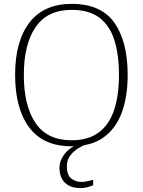

<svg xmlns="http://www.w3.org/2000/svg" viewBox="-20 -745 738 991"><path d="M349 10Q203 10 130.5 -87.5Q58 -185 58 -359Q58 -532 132 -628.5Q206 -725 350 -725Q502 -725 570.5 -627.5Q639 -530 639 -358Q639 -247 608.5 -164Q578 -81 514 -35.5Q450 10 349 10ZM349 -21Q436 -21 490 -61.5Q544 -102 569 -177.5Q594 -253 594 -358Q594 -464 570 -539Q546 -614 492.5 -654Q439 -694 350 -694Q225 -694 164 -605.5Q103 -517 103 -358Q103 -199 163.5 -110Q224 -21 349 -21ZM397 226Q344 226 315.5 198.5Q287 171 287 121Q287 93 301.5 67.5Q316 42 338.5 24.5Q361 7 386 0H425Q407 6 383.5 20.5Q360 35 342.5 58Q325 81 325 113Q325 159 348 176.5Q371 194 400 194Q415 194 428 191Q441 188 461 183V211Q445 218 428.5 222Q412 226 397 226Z"/></svg>

Font: Noto Serif ExtraLight
Style: Regular
Weight: 200
Designer: Monotype Design Team
Foundry: Monotype Imaging Inc.
Version: Version 2.015; ttfautohint (v1.8.4.7-5d5b)